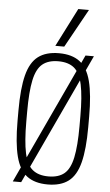

<svg xmlns="http://www.w3.org/2000/svg" viewBox="-65 -1042 629 1093"><g transform="rotate(5 250.0 -495.0)"><path d="M51 10 401 -740H449L99 10ZM250 10Q176 10 131.5 -23.5Q87 -57 67.5 -133Q48 -209 48 -335V-395Q48 -522 67.5 -597.5Q87 -673 131.5 -706.5Q176 -740 250 -740Q324 -740 368.5 -706.5Q413 -673 432.5 -597.5Q452 -522 452 -395V-335Q452 -209 432.5 -133Q413 -57 368.5 -23.5Q324 10 250 10ZM250 -36Q308 -36 341 -63.5Q374 -91 388 -157Q402 -223 402 -337V-393Q402 -507 388 -573Q374 -639 341 -666.5Q308 -694 250 -694Q193 -694 159.5 -666.5Q126 -639 112 -573Q98 -507 98 -393V-337Q98 -223 112 -157Q126 -91 159.5 -63.5Q193 -36 250 -36ZM276 -780H225L337 -1000H398Z"/></g></svg>

Font: M PLUS 1 Code Light
Style: Regular
Weight: 300
Designer: Coji Morishita
Foundry: UNDERFOREST DESIGN
Version: Version 1.002